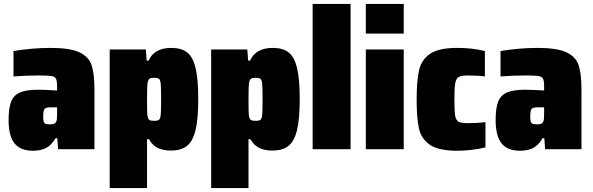

<svg xmlns="http://www.w3.org/2000/svg" viewBox="-20 -763 3033 982"><path d="M24 -149Q24 -209 36.5 -242Q49 -275 81 -289.5Q113 -304 174 -304Q214 -304 272 -300V-319Q272 -349 266.5 -360Q261 -371 243.5 -374Q226 -377 179 -377Q111 -377 49 -372V-502Q147 -518 238 -518Q338 -518 386 -495.5Q434 -473 448.5 -429.5Q463 -386 463 -305V0H277L273 -56H264Q242 -19 214.5 -5.5Q187 8 149 8Q84 8 54 -30Q24 -68 24 -149ZM269 -144Q272 -152 272 -187V-214H238Q214 -214 207.5 -205.5Q201 -197 201 -166Q201 -142 206.5 -134.5Q212 -127 236 -127Q251 -127 258 -130.5Q265 -134 269 -144Z M541 -510H726L730 -453H740Q769 -518 856 -518Q907 -518 936.5 -495.5Q966 -473 980 -416.5Q994 -360 994 -256Q994 -154 980 -97Q966 -40 936 -16.5Q906 7 854 7Q815 7 787.5 -6Q760 -19 742 -51H732V199H541ZM804 -255Q804 -314 802 -334Q800 -354 793.5 -359.5Q787 -365 768 -365Q752 -365 745 -360.5Q738 -356 735 -341Q732 -325 732 -255Q732 -183 734 -172Q737 -154 744 -149.5Q751 -145 768 -145Q787 -145 793.5 -150.5Q800 -156 802 -176Q804 -196 804 -255Z M1060 -510H1245L1249 -453H1259Q1288 -518 1375 -518Q1426 -518 1455.5 -495.5Q1485 -473 1499 -416.5Q1513 -360 1513 -256Q1513 -154 1499 -97Q1485 -40 1455 -16.5Q1425 7 1373 7Q1334 7 1306.5 -6Q1279 -19 1261 -51H1251V199H1060ZM1323 -255Q1323 -314 1321 -334Q1319 -354 1312.5 -359.5Q1306 -365 1287 -365Q1271 -365 1264 -360.5Q1257 -356 1254 -341Q1251 -325 1251 -255Q1251 -183 1253 -172Q1256 -154 1263 -149.5Q1270 -145 1287 -145Q1306 -145 1312.5 -150.5Q1319 -156 1321 -176Q1323 -196 1323 -255Z M1579 0V-743H1773V0Z M1851 -591V-743H2045V-591ZM1851 0V-510H2045V0Z M2111 -254Q2111 -351 2123.5 -404.5Q2136 -458 2180 -488Q2224 -518 2318 -518Q2396 -518 2460 -502V-372Q2423 -377 2373 -377Q2340 -377 2326.5 -369.5Q2313 -362 2308.5 -338Q2304 -314 2304 -255Q2304 -195 2308 -171.5Q2312 -148 2325.5 -140.5Q2339 -133 2373 -133Q2416 -133 2463 -138V-9Q2389 8 2318 8Q2224 8 2179.5 -22Q2135 -52 2123 -105Q2111 -158 2111 -254Z M2515 -149Q2515 -209 2527.5 -242Q2540 -275 2572 -289.5Q2604 -304 2665 -304Q2705 -304 2763 -300V-319Q2763 -349 2757.5 -360Q2752 -371 2734.5 -374Q2717 -377 2670 -377Q2602 -377 2540 -372V-502Q2638 -518 2729 -518Q2829 -518 2877 -495.5Q2925 -473 2939.5 -429.5Q2954 -386 2954 -305V0H2768L2764 -56H2755Q2733 -19 2705.5 -5.5Q2678 8 2640 8Q2575 8 2545 -30Q2515 -68 2515 -149ZM2760 -144Q2763 -152 2763 -187V-214H2729Q2705 -214 2698.5 -205.5Q2692 -197 2692 -166Q2692 -142 2697.5 -134.5Q2703 -127 2727 -127Q2742 -127 2749 -130.5Q2756 -134 2760 -144Z"/></svg>

Font: Saira Semi Condensed Black
Style: Regular
Weight: 900
Width: 4
Designer: Hector Gatti with collaboration of the Omnibus-Type team
Foundry: Omnibus-Type
Version: Version 1.001; ttfautohint (v1.8)